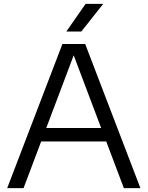

<svg xmlns="http://www.w3.org/2000/svg" viewBox="-20 -966 758 986"><path d="M17 0 300.5 -740H417.5L701 0H616L351.5 -700.5H365.5L101 0ZM168.5 -239.5 189 -308.5H529L549 -239.5ZM320.5 -804 419.5 -946H510L397.5 -804Z"/></svg>

Font: Encode Sans SemiExpanded
Style: Regular
Weight: 400
Width: 6
Designer: Multiple Designers
Foundry: Impallari Type
Version: Version 3.002